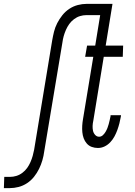

<svg xmlns="http://www.w3.org/2000/svg" viewBox="-75 -755 695 990"><path d="M-55 215 -53 157H-23Q-7 157 9.5 152Q26 147 40.5 136Q55 125 65 111Q75 97 82 81Q89 65 93.5 49Q98 33 101 17L194 -546Q198 -569 203.5 -591.5Q209 -614 220 -635.5Q231 -657 246.5 -676.5Q262 -696 282.5 -709.5Q303 -723 326 -729Q349 -735 371 -735H478L469 -677H370Q354 -677 337.5 -672Q321 -667 306.5 -656Q292 -645 282 -631Q272 -617 265 -601Q258 -585 253.5 -569Q249 -553 247 -537L153 26Q150 49 143.5 71.5Q137 94 126.5 115.5Q116 137 100.5 156.5Q85 176 64.5 189.5Q44 203 21 209Q-2 215 -25 215ZM430 8Q413 8 398 2.5Q383 -3 372.5 -15Q362 -27 356.5 -42Q351 -57 349.5 -73.5Q348 -90 349 -107Q350 -124 353 -141L406 -462H364L374 -520H416L451 -735H505L470 -520H560L558 -462H460L406 -132Q403 -119 402.5 -106Q402 -93 404.5 -81Q407 -69 415.5 -59.5Q424 -50 436 -50Q447 -50 455.5 -58Q464 -66 469.5 -75.5Q475 -85 479 -95Q483 -105 485.5 -115Q488 -125 490.5 -135Q493 -145 495 -156V-161H549L548 -153Q545 -136 540.5 -118.5Q536 -101 530 -84.5Q524 -68 515.5 -52Q507 -36 494 -22Q481 -8 464.5 0Q448 8 430 8Z"/></svg>

Font: Iosevka Light Extended
Style: Italic
Weight: 300
Width: 7
Italic angle: -9°
Monospace: yes
Designer: Belleve Invis
Foundry: Belleve Invis
Version: Version 32.5.0; ttfautohint (v1.8.4)